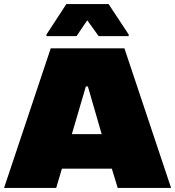

<svg xmlns="http://www.w3.org/2000/svg" viewBox="-29 -926 863 946"><path d="M-9 0 221 -688H584L814 0H551L522 -95H276L248 0ZM325 -265H472L404 -500H394ZM200 -748V-756L298 -906H506L605 -756V-748H457L401 -826L348 -748Z"/></svg>

Font: Saira Expanded Black
Style: Regular
Weight: 900
Width: 7
Designer: Hector Gatti with collaboration of the Omnibus-Type team
Foundry: Omnibus-Type
Version: Version 1.101